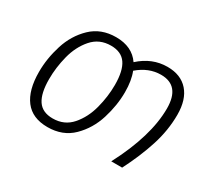

<svg xmlns="http://www.w3.org/2000/svg" viewBox="-109 -728 1029 932"><g transform="rotate(30 405.5 -261.5)"><path d="M751 -356Q751 -269 723 -181.5Q695 -94 647 0H586Q692 -203 692 -357Q692 -485 586 -485Q517 -485 458 -434Q476 -389 476 -324Q476 -250 452 -173Q428 -96 373.5 -42.5Q319 11 234 11Q149 11 107 -44Q65 -99 65 -201Q65 -276 89 -352.5Q113 -429 167.5 -481.5Q222 -534 306 -534Q396 -534 439 -471Q508 -534 594 -534Q669 -534 710 -487.5Q751 -441 751 -356ZM416 -330Q416 -409 389.5 -447.5Q363 -486 305 -486Q240 -486 199.5 -439.5Q159 -393 142 -326.5Q125 -260 125 -195Q125 -116 151 -77Q177 -38 235 -38Q300 -38 340.5 -84.5Q381 -131 398.5 -198Q416 -265 416 -330Z"/></g></svg>

Font: FiraGO Light
Style: Italic
Weight: 300
Italic angle: -8°
Designer: bBox Type GmbH
Foundry: bBox Type GmbH
Version: Version 1.001